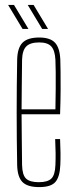

<svg xmlns="http://www.w3.org/2000/svg" viewBox="-20 -758 310 783"><path d="M140 5Q91.5 5 71.2 -16Q51 -37 50 -85Q49 -138.5 48.5 -192.2Q48 -246 48 -299.5Q48 -353 48.5 -406.8Q49 -460.5 50 -514Q51 -563 72 -584Q93 -605 140 -605Q184.5 -605 204.2 -584Q224 -563 226 -514Q226.5 -496 227 -465Q227.5 -434 227.2 -390.5Q227 -347 225 -292H68Q68 -245.5 68.8 -196Q69.5 -146.5 70 -85Q71 -44 86.5 -29.5Q102 -15 138 -15Q174 -15 189.2 -29.5Q204.5 -44 206 -85Q207 -107.5 206.8 -133.2Q206.5 -159 205 -191H225Q226.5 -159 226.8 -133Q227 -107 226 -85Q224 -37 206 -16Q188 5 140 5ZM68 -312H206Q207 -356.5 207.2 -395.5Q207.5 -434.5 207.2 -464.8Q207 -495 206 -514Q204 -552.5 189 -568.8Q174 -585 140 -585Q103.5 -585 87.2 -568.8Q71 -552.5 70 -514Q69.5 -455 68.8 -406.5Q68 -358 68 -312ZM152 -640 93 -738H117L176 -640ZM72 -640 13 -738H37L96 -640Z"/></svg>

Font: Big Shoulders Thin
Style: Regular
Weight: 100
Designer: Patric King
Foundry: XO Type Co
Version: Version 2.002